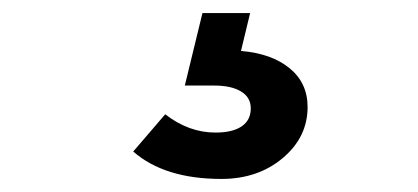

<svg xmlns="http://www.w3.org/2000/svg" viewBox="-20 -20 640 294"><path d="M319 254Q232 254 184 212L233 155Q269 183 310 183Q336 183 350 173.5Q364 164 364 146Q364 129 349 120Q334 111 308 111H263L290 0H363L349 58Q396 62 423.5 84.5Q451 107 451 144Q451 190 413 222Q375 254 319 254Z"/></svg>

Font: Red Hat Text VF
Style: Regular
Weight: 400
Designer: Pentagram, MCKL
Foundry: Pentagram, MCKL
Version: Version 1.023